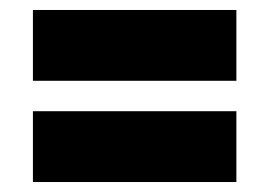

<svg xmlns="http://www.w3.org/2000/svg" viewBox="-20 -514 540 385"><path d="M46 -352V-494H454V-352ZM46 -149V-291H454V-149Z"/></svg>

Font: Bricolage Grotesque 72pt ExtraBold
Style: Regular
Weight: 800
Designer: Mathieu Triay
Foundry: Atelier Triay
Version: Version 1.001;gftools[0.9.33.dev8+g029e19f]